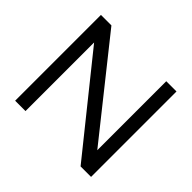

<svg xmlns="http://www.w3.org/2000/svg" viewBox="-162 -908 1114 1114"><g transform="rotate(45 395.0 -351.5)"><path d="M83 0V-704H169L623 -134V-700H707V1H621L168 -563V0Z"/></g></svg>

Font: Georama SemiExpanded
Style: Regular
Weight: 400
Width: 6
Designer: Jean-Baptiste Levee
Foundry: Production Type
Version: Version 1.001